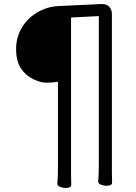

<svg xmlns="http://www.w3.org/2000/svg" viewBox="-20 -794 678 954"><path d="M537 113Q537 129 509 129Q495 129 481.5 123.5Q468 118 468 108V107Q471 76 471 21V-714L333 -707V73Q333 101 334 124Q334 140 306 140Q292 140 278.5 134.5Q265 129 265 119V118Q268 86 268 32V-388Q240 -383 211 -383Q182 -383 144.5 -401Q107 -419 83.5 -455Q60 -491 60 -550.5Q60 -610 89.5 -658Q119 -706 168 -734Q217 -762 274 -764L484 -774H488Q511 -774 523.5 -759.5Q536 -745 536 -726V62Q536 89 537 113Z"/></svg>

Font: ToneOZ-Pinyin-WenKai-Regular
Style: Regular
Weight: 400
Designer: Fontworks Inc.
Foundry: ToneOZ
Version: Version 0.240331